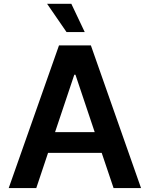

<svg xmlns="http://www.w3.org/2000/svg" viewBox="-20 -959 764 979"><path d="M165 0H24.4L280.8 -727.5H443.4L699.2 0H559.1L498.5 -179.7H225.1ZM260.7 -285.2H462.9L364.7 -578.1H358.9ZM319.3 -795.4 220.2 -939.5H343.8L412.1 -795.4Z"/></svg>

Font: Inter Semi Bold
Style: Regular
Weight: 600
Designer: Rasmus Andersson
Foundry: rsms
Version: Version 4.000;git-e0f93cc